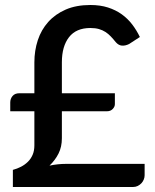

<svg xmlns="http://www.w3.org/2000/svg" viewBox="-20 -748 620 768"><path d="M21 -338Q21 -353 30.2 -364Q39.5 -375 57.5 -375H117.5V-498.5Q117.5 -545.5 131.2 -587.2Q145 -629 173 -660.2Q201 -691.5 243 -709.8Q285 -728 341.5 -728Q381 -728 412 -718Q443 -708 467 -690.8Q491 -673.5 508.8 -650.2Q526.5 -627 539.5 -600L496.5 -572Q481.5 -564.5 467.8 -565.5Q454 -566.5 442.5 -580Q433 -592 423.2 -602.2Q413.5 -612.5 402 -620Q390.5 -627.5 375.8 -631.8Q361 -636 341.5 -636Q284.5 -636 256 -599.2Q227.5 -562.5 227.5 -499V-375H439.5V-331.5Q439.5 -321 430.8 -312Q422 -303 408.5 -303H227.5V-195Q227.5 -160.5 214.2 -134Q201 -107.5 178 -85.5Q211.5 -92.5 244 -92.5H558.5V-47Q558.5 -38.5 555.2 -30.2Q552 -22 545.8 -15.2Q539.5 -8.5 531 -4.2Q522.5 0 512 0H31.5V-68.5Q48.5 -73 64 -81Q79.5 -89 91.5 -100.8Q103.5 -112.5 110.5 -128.8Q117.5 -145 117.5 -166.5V-303H21Z"/></svg>

Font: Lato SemiBold
Style: Regular
Weight: 600
Designer: Lukasz Dziedzic with Adam Twardoch and Botio Nikoltchev
Foundry: tyPoland Lukasz Dziedzic
Version: Version 2.015; 2015-08-06; http://www.latofonts.com/